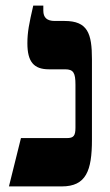

<svg xmlns="http://www.w3.org/2000/svg" viewBox="-20 -667 392 687"><path d="M12 0H201C288 0 309 -56 309 -167V-455C309 -547 294 -592 211 -592H176C148 -592 135 -604 135 -629V-647H99C84 -582 78 -552 78 -512C78 -446 101 -419 155 -419H213C243 -419 250 -406 250 -364V-210C250 -181 243 -173 220 -173H55Z"/></svg>

Font: Noto Serif Hebrew SemiCondensed ExtraBold
Style: Regular
Weight: 800
Width: 4
Designer: Monotype Design Team
Foundry: Monotype Imaging Inc.
Version: Version 2.004